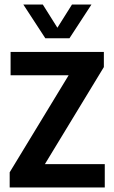

<svg xmlns="http://www.w3.org/2000/svg" viewBox="-20 -823 502 843"><path d="M22.5 0V-66.5L293.5 -512.5L295.5 -492.5H26.5V-595H436V-528.5L165 -82.5L162.5 -102.5H440V0ZM179 -655 82.5 -803H168L240 -688.5H224L296 -803H381.5L285 -655Z"/></svg>

Font: Encode Sans SC Condensed SemiBold
Style: Regular
Weight: 600
Width: 3
Designer: Multiple Designers
Foundry: Impallari Type
Version: Version 3.002